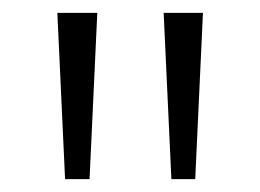

<svg xmlns="http://www.w3.org/2000/svg" viewBox="-20 -734 404 298"><path d="M131 -714 119 -456H81L69 -714ZM295 -714 283 -456H246L234 -714Z"/></svg>

Font: RS Noto Sans Light
Style: Regular
Weight: 300
Designer: Monotype Design Team
Foundry: Monotype Imaging Inc.
Version: Version 3.10